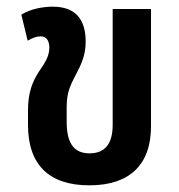

<svg xmlns="http://www.w3.org/2000/svg" viewBox="-20 -544 538 576"><path d="M248 12C369 12 433 -50 433 -165V-517H318V-169C318 -113 295 -84 249 -84C207 -84 180 -107 180 -179V-223C180 -270 193 -291 208 -321C224 -351 237 -379 237 -419C237 -482 210 -524 138 -524C111 -524 72 -518 44 -500L63 -422C77 -430 90 -435 101 -435C117 -435 128 -425 128 -401C128 -375 115 -356 96 -328C79 -301 64 -269 64 -214V-169C64 -50 127 12 248 12Z"/></svg>

Font: Noto Sans Thai UI Cond SemBd
Style: Regular
Weight: 600
Width: 3
Designer: Monotype Design Team
Foundry: Monotype Imaging Inc.
Version: Version 2.000